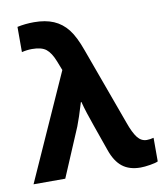

<svg xmlns="http://www.w3.org/2000/svg" viewBox="-81 -778 734 856"><g transform="rotate(-10 285.5 -350.5)"><path d="M3.4 0 218.3 -479.5 202.1 -521Q186 -562 165 -578.6Q144 -595.2 101.1 -595.2Q78.6 -595.2 54.7 -589.4V-703.6Q90.8 -711.4 130.4 -711.4Q182.1 -711.4 219.2 -695.6Q256.3 -679.7 282.5 -646.5Q308.6 -613.3 331.5 -548.8L459 -198.7Q475.6 -151.4 492.9 -129.2Q510.3 -106.9 535.2 -106.9Q550.3 -106.9 566.4 -111.3V-4.4Q556.2 1 530.3 5.1Q504.4 9.3 486.8 9.3Q436.5 9.3 404.8 -15.4Q373 -40 354.5 -93.8Q302.7 -240.2 293 -270.5Q283.2 -300.8 277.3 -324.2H274.9Q253.9 -254.4 240.2 -219.7L147 0Z"/></g></svg>

Font: Bpm'online Open Sans
Style: Bold
Weight: 700
Foundry: Ascender Corporation
Version: Version 1.10